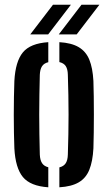

<svg xmlns="http://www.w3.org/2000/svg" viewBox="-20 -787 458 815"><path d="M41 -157Q40 -185.5 39.2 -222.5Q38.5 -259.5 38.5 -299Q38.5 -338.5 39.2 -376Q40 -413.5 41 -443.5Q45.5 -526 77 -564.5Q108.5 -603 185 -608V-523Q166.5 -518.5 158.2 -505.5Q150 -492.5 149 -469.5Q148 -425.5 147.2 -383.5Q146.5 -341.5 146.5 -300Q146.5 -258.5 147.2 -216.5Q148 -174.5 149 -131Q150 -107.5 158.5 -94.5Q167 -81.5 185 -77V8Q109 3 77.2 -35.5Q45.5 -74 41 -157ZM232 8V-76.5Q250.5 -81 259 -94.2Q267.5 -107.5 268 -131Q269.5 -175 270.2 -217Q271 -259 271 -300.5Q271 -342 270.2 -383.8Q269.5 -425.5 268 -469.5Q267.5 -493.5 259.2 -506.2Q251 -519 232 -523.5V-608Q283.5 -605 314.2 -586.8Q345 -568.5 359.2 -533.5Q373.5 -498.5 376.5 -443.5Q377.5 -414.5 378 -377.8Q378.5 -341 378.5 -301.2Q378.5 -261.5 378 -224.2Q377.5 -187 376.5 -157Q373.5 -102 359.2 -66.5Q345 -31 314.2 -13Q283.5 5 232 8ZM108.5 -641 205 -767H281L184.5 -641ZM229.5 -641 326 -767H402L305.5 -641Z"/></svg>

Font: Big Shoulders Stencil Display Thin
Style: Bold
Weight: 700
Version: Version 2.001